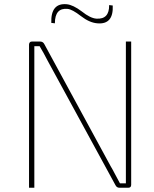

<svg xmlns="http://www.w3.org/2000/svg" viewBox="-20 -886 728 906"><path d="M222 -778Q219 -873 295 -866Q325 -863 366 -832Q406 -800 435 -798Q496 -794 495 -862L512 -860Q516 -769 439 -776Q402 -779 362 -810Q321 -842 299 -844Q239 -850 239 -776ZM599 -14Q599 0 585 0H544Q531 0 525 -12L204 -601Q198 -613 186 -635L167 -668H142V0H117V-676Q118 -690 131 -690H169Q183 -690 189 -678L502 -102Q510 -89 524 -62Q538 -35 546 -21H574V-690H599Z"/></svg>

Font: Taylor Sans Thin
Style: Regular
Weight: 100
Italic angle: -8°
Designer: Natanael Gama
Version: Version 1.001 September 8, 2015